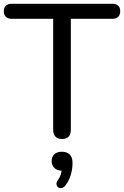

<svg xmlns="http://www.w3.org/2000/svg" viewBox="-23 -725 653 1011"><path d="M304 7Q281 7 269 -5.5Q257 -18 257 -41V-626H38Q19 -626 8 -636.5Q-3 -647 -3 -666Q-3 -685 8 -695Q19 -705 38 -705H569Q589 -705 599.5 -695Q610 -685 610 -666Q610 -647 599.5 -636.5Q589 -626 569 -626H350V-41Q350 -18 338.5 -5.5Q327 7 304 7ZM321 252Q312 263 301.5 265Q291 267 283.5 261.5Q276 256 274.5 246Q273 236 282 223Q293 208 298 190Q303 172 303 158L306 174Q279 174 264 160Q249 146 249 123Q249 100 263.5 87Q278 74 303 74Q329 74 344 88.5Q359 103 359 134Q359 153 355 174.5Q351 196 342.5 216Q334 236 321 252Z"/></svg>

Font: Nunito ExtraLight Medium
Style: Regular
Weight: 500
Version: Version 3.602